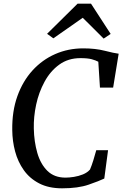

<svg xmlns="http://www.w3.org/2000/svg" viewBox="-20 -1014 668 1042"><path d="M317 8Q244 8 192.5 -18.8Q141 -45.5 109 -90.8Q77 -136 62 -192.2Q47 -248.5 46.5 -308Q45 -410 74.2 -491.8Q103.5 -573.5 156.2 -631.5Q209 -689.5 279.5 -720.5Q350 -751.5 431.5 -751.5Q498 -751.5 548.5 -738.5Q599 -725.5 624 -722.5L594 -538.5H522.5L513.5 -679Q499.5 -686.5 477.8 -692.5Q456 -698.5 416.5 -698.5Q350 -698.5 301.5 -663.2Q253 -628 221.8 -570.5Q190.5 -513 176.2 -446.2Q162 -379.5 163.5 -316.5Q165 -245 182.5 -184.2Q200 -123.5 237.2 -86.8Q274.5 -50 335.5 -50Q355.5 -50 381 -54Q406.5 -58 430 -67.5Q453.5 -77 468.5 -94Q478 -116.5 486.5 -144Q495 -171.5 502.5 -199H566.5L546 -45Q518 -31.5 461 -11.8Q404 8 317 8ZM235.5 -830.5 401 -994H474L580.5 -830L542.5 -804.5Q514.5 -832.5 486 -861Q457.5 -889.5 429 -917.5Q389.5 -889.5 349.5 -861.8Q309.5 -834 269.5 -806Z"/></svg>

Font: Merriweather
Style: Italic
Weight: 400
Italic angle: -7.8°
Designer: Eben Sorkin
Foundry: Eben Sorkin
Version: Version 2.100